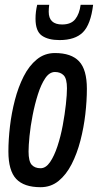

<svg xmlns="http://www.w3.org/2000/svg" viewBox="-20 -770 408 800"><path d="M149 10Q80 10 47.5 -24.5Q15 -59 15 -139Q15 -188 21.5 -243.5Q28 -299 42 -353Q56 -407 78.5 -451.5Q101 -496 133.5 -522.5Q166 -549 209 -549Q277 -549 309.5 -514.5Q342 -480 342 -400Q342 -350 335.5 -294Q329 -238 315 -184Q301 -130 278.5 -86Q256 -42 224 -16Q192 10 149 10ZM149 -69Q171 -69 188.5 -94.5Q206 -120 219.5 -161Q233 -202 241.5 -248Q250 -294 254.5 -335Q259 -376 259 -402Q259 -442 245.5 -456Q232 -470 209 -470Q186 -470 168.5 -444Q151 -418 138 -377Q125 -336 116 -290Q107 -244 103 -203.5Q99 -163 99 -139Q99 -98 112 -83.5Q125 -69 149 -69ZM228 -603Q181 -603 154.5 -621.5Q128 -640 128 -692Q128 -721 135 -750H185Q184 -742 183.5 -735Q183 -728 183 -721Q183 -668 239 -668Q276 -668 293.5 -690Q311 -712 316 -750H368Q358 -668 325.5 -635.5Q293 -603 228 -603Z"/></svg>

Font: Georama Condensed Medium
Style: Italic
Weight: 500
Width: 3
Italic angle: -9°
Designer: Jean-Baptiste Levee
Foundry: Production Type
Version: Version 1.000